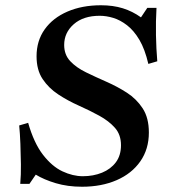

<svg xmlns="http://www.w3.org/2000/svg" viewBox="-20 -700 648 730"><path d="M224 -529Q224 -492 247 -467.5Q270 -443 307 -425Q344 -407 385 -389Q426 -371 462.5 -347.5Q499 -324 522.5 -288Q546 -252 546 -196Q546 -133 513.5 -86.5Q481 -40 423.5 -15Q366 10 292 10Q237 10 192 -3.5Q147 -17 116 -36L92 -1H57Q60 -35 59.5 -75Q59 -115 57.5 -153.5Q56 -192 53 -223L87 -233Q109 -156 143.5 -111.5Q178 -67 217.5 -48.5Q257 -30 295 -30Q335 -30 368 -43.5Q401 -57 420.5 -83Q440 -109 440 -148Q440 -188 417 -214Q394 -240 357.5 -260Q321 -280 279.5 -298.5Q238 -317 201.5 -341Q165 -365 142 -399.5Q119 -434 119 -486Q119 -545 150 -588.5Q181 -632 236.5 -656Q292 -680 364 -680Q410 -680 447 -668.5Q484 -657 516 -634L540 -670H575Q572 -619 573 -566.5Q574 -514 578 -467L544 -457Q531 -513 510 -548.5Q489 -584 463 -604Q437 -624 410.5 -632Q384 -640 359 -640Q297 -640 260.5 -608Q224 -576 224 -529Z"/></svg>

Font: Brygada 1918 SemiBold
Style: Italic
Weight: 600
Italic angle: -8°
Designer: Mateusz Machalski | Borys Kosmynka | Przemek Hoffer
Foundry: NIEPODLEGLA 2018
Version: Version 3.006